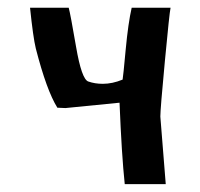

<svg xmlns="http://www.w3.org/2000/svg" viewBox="-20 -467 508 487"><path d="M386.7 -171.4 400.4 0H296.4Q288.6 -72.8 283.2 -206.5L146 -192.9Q134.8 -193.4 125.5 -193.8Q98.1 -237.8 70.8 -344.2Q64 -372.1 56.2 -447.3H154.3Q158.7 -431.2 172.9 -348.6Q187 -266.1 203.9 -260.3Q220.7 -254.4 240.7 -254.4Q265.1 -254.4 291 -265.1Q292.5 -272.9 298.8 -341.1Q305.2 -409.2 314 -447.3H412.6Q409.7 -434.1 398.2 -312Q386.7 -189.9 386.7 -171.4Z"/></svg>

Font: Panteley
Style: Regular
Weight: 500
Designer: Kalashnikov Yuriy
Foundry: Øêîëà ïàâà èìåíè ñâÿòîãî àâíîàïîñòîëüíîãî Âëàäèìèà
Version: Version 1.80 April 12, 2018